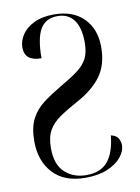

<svg xmlns="http://www.w3.org/2000/svg" viewBox="-83 -781 616 847"><g transform="rotate(-10 224.5 -357.0)"><path d="M231 10Q137 10 86.5 -44.5Q36 -99 36 -187Q36 -249 56 -287.5Q76 -326 112 -353Q148 -380 194 -407Q243 -435 273 -457.5Q303 -480 317 -507.5Q331 -535 331 -579Q331 -645 305.5 -679.5Q280 -714 232 -714Q179 -714 155 -673Q131 -632 131 -543Q56 -543 56 -604Q56 -634 74.5 -661.5Q93 -689 129 -706.5Q165 -724 218 -724Q303 -724 351 -675.5Q399 -627 399 -547Q399 -467 361.5 -416Q324 -365 251 -326Q203 -300 170 -277Q137 -254 120 -224Q103 -194 103 -145Q103 -71 141.5 -36Q180 -1 237 -1Q302 -1 334 -40.5Q366 -80 373 -155Q399 -149 406.5 -133.5Q414 -118 414 -105Q414 -77 392 -50.5Q370 -24 329.5 -7Q289 10 231 10Z"/></g></svg>

Font: Noto Serif Display ExtraCondensed Medium
Style: Regular
Weight: 500
Width: 2
Designer: Monotype Design Team
Foundry: Monotype Imaging Inc.
Version: Version 2.009